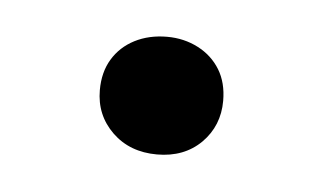

<svg xmlns="http://www.w3.org/2000/svg" viewBox="-26 -296 277 165"><g transform="rotate(5 113.0 -214.0)"><path d="M113.3 -163.1Q89.8 -163.1 74.7 -177.7Q59.6 -192.4 59.6 -213.9Q59.6 -229.5 66.4 -240.7Q73.2 -252 85.4 -258.3Q97.7 -264.6 113.3 -264.6Q127.9 -264.6 140.1 -258.3Q152.3 -252 159.2 -240.7Q166 -229.5 166 -213.9Q166 -192.4 151.4 -177.7Q136.7 -163.1 113.3 -163.1Z"/></g></svg>

Font: Crimson Pro Light
Style: Regular
Weight: 300
Designer: Jacques Le Bailly
Foundry: Baron von Fonthausen
Version: Version 1.003